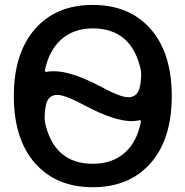

<svg xmlns="http://www.w3.org/2000/svg" viewBox="-20 -784 764 792"><path d="M165 -492.2Q165 -490.2 167 -488.8Q168.9 -487.3 170.9 -487.3Q182.6 -490.2 202.1 -490.2Q274.4 -490.2 391.6 -428.7Q476.6 -382.8 508.8 -382.8Q537.1 -382.8 549.8 -406.2Q561.5 -426.8 562.5 -477.5Q562.5 -485.4 561.5 -492.2Q525.4 -666 363.3 -667Q282.2 -667 230.5 -619.1Q180.7 -573.2 165 -492.2ZM164.1 -296.9Q164.1 -289.1 165 -282.2Q201.2 -108.4 363.3 -108.4Q444.3 -108.4 496.1 -155.3Q545.9 -200.2 561.5 -283.2Q561.5 -285.2 559.6 -286.6Q557.6 -288.1 555.7 -288.1Q544.9 -285.2 524.4 -284.2Q452.1 -284.2 334 -346.7Q249 -392.6 216.8 -392.6Q188.5 -392.6 175.8 -369.1Q165 -347.7 164.1 -296.9ZM125 -665Q211.9 -763.7 362.8 -763.7Q513.7 -763.7 601.1 -664.6Q688.5 -565.4 688.5 -387.7Q688.5 -210 601.1 -110.8Q513.7 -11.7 362.8 -11.7Q211.9 -11.7 124.5 -110.8Q37.1 -210 37.1 -387.7Q37.1 -565.4 125 -665Z"/></svg>

Font: Gen Jyuu Gothic Medium
Style: Regular
Weight: 500
Designer: [Source Han Sans]
Ryoko NISHIZUKA  (kana & ideographs); Paul D. Hunt (Latin, Greek & Cyrillic); Wenlong ZHANG  (bopomofo
Version: Version 1.002.20150607